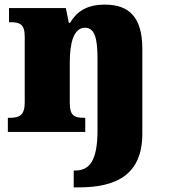

<svg xmlns="http://www.w3.org/2000/svg" viewBox="-20 -571 731 831"><path d="M299 240H321C481 240 596 187 596 8V-360C596 -494 541 -551 434 -551C346 -551 308 -513 283 -472H278L265 -536H19V-475H23C67 -475 87 -466 87 -412V-128C87 -70 63 -61 18 -61H14V0H349V-61H345C301 -61 282 -71 282 -125V-301C282 -380 297 -451 348 -451C391 -451 402 -402 402 -317V-7C402 126 367 167 305 167H299Z"/></svg>

Font: Noto Serif Lao Black
Style: Regular
Weight: 900
Designer: Monotype Design Team
Foundry: Monotype Imaging Inc.
Version: Version 2.003